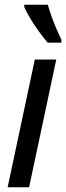

<svg xmlns="http://www.w3.org/2000/svg" viewBox="-20 -788 279 808"><path d="M12.2 0 126.5 -537.6H216.8L102.5 0ZM180.7 -608.4Q164.6 -627 144.8 -654.1Q125 -681.2 107.9 -709.5Q90.8 -737.8 82 -758.8V-768.1H181.2Q188 -744.6 196.8 -719.5Q205.6 -694.3 216.3 -669.4Q227.1 -644.5 238.8 -619.6L238.3 -608.4Z"/></svg>

Font: Open Sans SemiCondensed Medium
Style: Italic
Weight: 500
Width: 4
Italic angle: -12°
Designer: Monotype Design Team
Foundry: Monotype Imaging Inc.
Version: Version 3.000